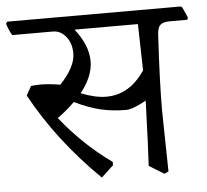

<svg xmlns="http://www.w3.org/2000/svg" viewBox="-67 -626 765 709"><g transform="rotate(-5 315.5 -271.0)"><path d="M648 -525H583Q558 -525 547.5 -515Q537 -505 536 -478Q526 -306 526 -198L530 27L514 34L459 0Q465 -116 464 -108L469 -241Q448 -229 427.5 -221Q407 -213 394 -213Q344 -213 299.5 -223.5Q255 -234 204 -259Q176 -231 140 -205Q223 -101 328 -26V-14L283 28Q127 -125 33 -298L52 -332Q76 -334 88 -334Q118 -334 160 -327Q218 -388 218 -438Q218 -476 198 -500.5Q178 -525 150 -525H-1Q-12 -543 -20 -569L-15 -576H629L634 -571L651 -533ZM465 -525H230Q279 -463 279 -404Q279 -348 232 -289Q285 -268 326 -268Q412 -268 469 -353Z"/></g></svg>

Font: Sahitya
Style: Regular
Weight: 400
Designer: Juan Pablo del Peral
Foundry: Juan Pablo del Peral (http://www.huertatipografica.com)
Version: Version 1.001;PS 001.000;hotconv 1.0.70;makeotf.lib2.5.58329